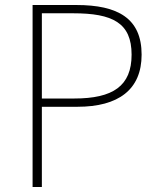

<svg xmlns="http://www.w3.org/2000/svg" viewBox="-20 -746 638 766"><path d="M110 0H147V-320H289C452 -320 545 -388 545 -528C545 -673 450 -726 285 -726H110ZM147 -353V-693H272C429 -693 505 -655 505 -528C505 -403 431 -353 276 -353Z"/></svg>

Font: Source Han Sans JP ExtraLight
Style: Regular
Weight: 250
Designer: Ryoko NISHIZUKA 西塚涼子 (kana, bopomofo & ideographs); Paul D. Hunt (Latin, Greek & Cyrillic); Sandoll Communications 산돌커뮤니
Foundry: Adobe
Version: Version 2.001;hotconv 1.0.107;makeotfexe 2.5.65593